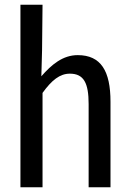

<svg xmlns="http://www.w3.org/2000/svg" viewBox="-20 -788 540 808"><path d="M66 0H159V-397C198 -451 232 -478 274 -478C333 -478 353 -438 353 -350V0H445V-360C445 -489 405 -556 307 -556C244 -556 197 -516 154 -467L157 -576L159 -768H66Z"/></svg>

Font: Noto Sans Mono CJK HK
Style: Regular
Weight: 400
Designer: Ryoko NISHIZUKA 西塚涼子 (kana, bopomofo & ideographs); Paul D. Hunt (Latin, Greek & Cyrillic); Sandoll Communications 산돌커뮤니
Foundry: Adobe
Version: Version 2.004;hotconv 1.0.118;makeotfexe 2.5.65603